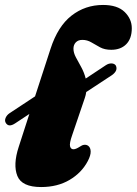

<svg xmlns="http://www.w3.org/2000/svg" viewBox="-47 -740 552 775"><path d="M-24 -244.5Q-29 -253.5 -24.2 -264.5Q-19.5 -275.5 -8.5 -283L94.5 -351L157 -543Q186.5 -634 241.8 -677Q297 -720 369 -720Q427 -720 456 -691.8Q485 -663.5 485 -626Q485 -584.5 462.8 -561.8Q440.5 -539 402 -539Q375.5 -539 357 -549Q338.5 -559 321.8 -569Q305 -579 285.5 -579Q268.5 -579 259 -569Q249.5 -559 249.5 -543.5Q249.5 -527 259.2 -508.8Q269 -490.5 280.8 -469.2Q292.5 -448 299 -423L380.5 -477Q392 -484.5 403.5 -484Q415 -483.5 420.5 -475.5Q430.5 -455 404.5 -436.5L301 -368.5Q299.5 -356.5 295.5 -345L244.5 -195Q232.5 -161 235.8 -149.2Q239 -137.5 249.5 -137.5Q259 -137.5 274.5 -147.5Q294 -161.5 309 -151.5Q318.5 -144.5 319 -128.8Q319.5 -113 307.5 -90Q282.5 -42.5 233.8 -13.8Q185 15 119 15Q41 15 23 -30Q5 -75 28.5 -147L71.5 -280L14 -242Q-12.5 -224.5 -24 -244.5Z"/></svg>

Font: Fraunces 9pt S050 Black
Style: Italic
Weight: 900
Italic angle: -16°
Version: Version 1.000; ttfautohint (v1.8.3)